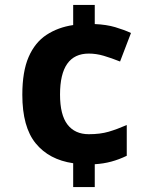

<svg xmlns="http://www.w3.org/2000/svg" viewBox="-20 -744 612 774"><path d="M362 -724V-647Q409 -645 444.5 -634.5Q480 -624 508 -611L464 -496Q429 -510 398.5 -519Q368 -528 338 -528Q222 -528 222 -363Q222 -281 252 -242Q282 -203 338 -203Q384 -203 418 -213Q452 -223 491 -240V-116Q460 -101 428.5 -92.5Q397 -84 362 -82V10H275V-86Q178 -100 124 -166Q70 -232 70 -362Q70 -456 95.5 -514.5Q121 -573 167.5 -603.5Q214 -634 275 -643V-724Z"/></svg>

Font: Noto Sans
Style: Bold
Weight: 700
Designer: Monotype Design Team
Foundry: Monotype Imaging Inc.
Version: Version 2.000;GOOG;noto-source:20170915:90ef993387c0; ttfaut